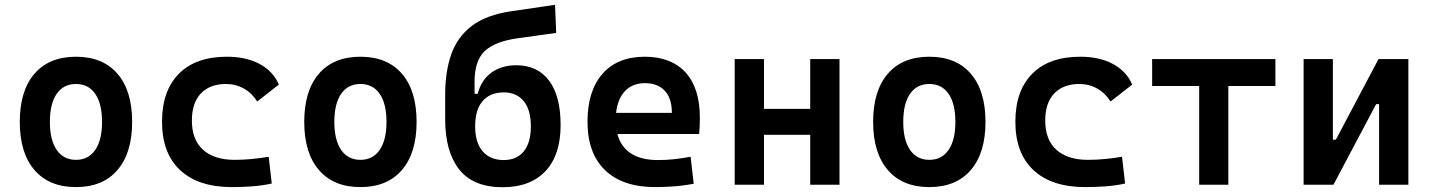

<svg xmlns="http://www.w3.org/2000/svg" viewBox="-20 -761 5899 791"><path d="M293 9.8Q182.6 9.8 122.1 -60.5Q61.5 -130.9 61.5 -258.8Q61.5 -387.2 122.1 -457.3Q182.6 -527.3 293 -527.3Q403.3 -527.3 463.9 -457.3Q524.4 -387.2 524.4 -258.8Q524.4 -130.9 463.9 -60.5Q403.3 9.8 293 9.8ZM293 -102.5Q344.2 -102.5 372.3 -143.3Q400.4 -184.1 400.4 -258.8Q400.4 -334 372.3 -374.5Q344.2 -415 293 -415Q241.7 -415 213.6 -374.5Q185.5 -334 185.5 -258.8Q185.5 -184.1 213.6 -143.3Q241.7 -102.5 293 -102.5Z M935.1 9.8Q797.4 9.8 722.4 -59.8Q647.5 -129.4 647.5 -259.8Q647.5 -386.7 716.8 -457Q786.1 -527.3 915 -527.3Q993.7 -527.3 1049.3 -497.6Q1105 -467.8 1128.9 -412.6L1039.6 -342.8Q1018.1 -377.4 984.6 -396.2Q951.2 -415 911.1 -415Q844.7 -415 807.6 -376Q770.5 -336.9 770.5 -264.6Q770.5 -185.5 816.4 -144Q862.3 -102.5 946.8 -102.5Q982.4 -102.5 1017.8 -106Q1053.2 -109.4 1086.9 -115.2L1099.6 -4.9Q1059.6 3.9 1017.6 6.8Q975.6 9.8 935.1 9.8Z M1464.8 9.8Q1354.5 9.8 1293.9 -60.5Q1233.4 -130.9 1233.4 -258.8Q1233.4 -387.2 1293.9 -457.3Q1354.5 -527.3 1464.8 -527.3Q1575.2 -527.3 1635.7 -457.3Q1696.3 -387.2 1696.3 -258.8Q1696.3 -130.9 1635.7 -60.5Q1575.2 9.8 1464.8 9.8ZM1464.8 -102.5Q1516.1 -102.5 1544.2 -143.3Q1572.3 -184.1 1572.3 -258.8Q1572.3 -334 1544.2 -374.5Q1516.1 -415 1464.8 -415Q1413.6 -415 1385.5 -374.5Q1357.4 -334 1357.4 -258.8Q1357.4 -184.1 1385.5 -143.3Q1413.6 -102.5 1464.8 -102.5Z M2050.8 10.3Q1929.2 10.3 1871.6 -63.2Q1814 -136.7 1814 -269V-371.6Q1814 -465.8 1839.1 -537.4Q1864.3 -608.9 1923.8 -654.3Q1983.4 -699.7 2086.9 -714.8L2266.6 -741.2L2271.5 -625.5L2113.8 -603.5Q2021 -590.8 1978 -551.5Q1935.1 -512.2 1935.1 -423.3V-374.5H1948.2Q1962.4 -431.2 2004.4 -461.7Q2046.4 -492.2 2106.9 -492.2Q2194.3 -492.2 2241.9 -429Q2289.6 -365.7 2289.6 -246.1Q2289.6 -122.1 2227.1 -55.9Q2164.6 10.3 2050.8 10.3ZM2055.2 -101.6Q2108.4 -101.6 2137.7 -137.2Q2167 -172.9 2167 -240.7Q2167 -308.6 2137.5 -344.5Q2107.9 -380.4 2055.2 -380.4Q1999.5 -380.4 1968.5 -344.7Q1937.5 -309.1 1937.5 -240.7Q1937.5 -172.9 1968.8 -137.2Q2000 -101.6 2055.2 -101.6Z M2679.2 9.8Q2545.4 9.8 2472.9 -59.8Q2400.4 -129.4 2400.4 -259.8Q2400.4 -386.7 2462.2 -457Q2523.9 -527.3 2636.2 -527.3Q2744.6 -527.3 2804 -462.9Q2863.3 -398.4 2863.3 -275.9Q2863.3 -240.7 2860.4 -209H2523.4Q2552.7 -101.6 2690.9 -101.6Q2725.1 -101.6 2758.1 -105.2Q2791 -108.9 2825.2 -115.2L2837.9 -3.9Q2789.6 4.9 2749.8 7.3Q2710 9.8 2679.2 9.8ZM2518.1 -295.9H2748Q2748 -355.5 2718.8 -387Q2689.5 -418.5 2637.2 -418.5Q2586.4 -418.5 2555.7 -386.7Q2524.9 -355 2518.1 -295.9Z M3317.9 0V-205.6H3127.4V0H3006.8V-517.6H3127.4V-312.5H3317.9V-517.6H3438.5V0Z M3808.6 9.8Q3698.2 9.8 3637.7 -60.5Q3577.1 -130.9 3577.1 -258.8Q3577.1 -387.2 3637.7 -457.3Q3698.2 -527.3 3808.6 -527.3Q3918.9 -527.3 3979.5 -457.3Q4040 -387.2 4040 -258.8Q4040 -130.9 3979.5 -60.5Q3918.9 9.8 3808.6 9.8ZM3808.6 -102.5Q3859.9 -102.5 3887.9 -143.3Q3916 -184.1 3916 -258.8Q3916 -334 3887.9 -374.5Q3859.9 -415 3808.6 -415Q3757.3 -415 3729.2 -374.5Q3701.2 -334 3701.2 -258.8Q3701.2 -184.1 3729.2 -143.3Q3757.3 -102.5 3808.6 -102.5Z M4450.7 9.8Q4313 9.8 4238 -59.8Q4163.1 -129.4 4163.1 -259.8Q4163.1 -386.7 4232.4 -457Q4301.8 -527.3 4430.7 -527.3Q4509.3 -527.3 4564.9 -497.6Q4620.6 -467.8 4644.5 -412.6L4555.2 -342.8Q4533.7 -377.4 4500.2 -396.2Q4466.8 -415 4426.8 -415Q4360.4 -415 4323.2 -376Q4286.1 -336.9 4286.1 -264.6Q4286.1 -185.5 4332 -144Q4377.9 -102.5 4462.4 -102.5Q4498 -102.5 4533.4 -106Q4568.8 -109.4 4602.5 -115.2L4615.2 -4.9Q4575.2 3.9 4533.2 6.8Q4491.2 9.8 4450.7 9.8Z M4920.4 0V-406.7H4726.6V-517.6H5234.4V-406.7H5040.5V0Z M5350.6 0V-517.6H5471.2V-185.5H5483.4L5659.2 -517.6H5782.2V0H5661.6V-332H5649.4L5473.6 0Z"/></svg>

Font: Cascadia Mono PL SemiBold
Style: Regular
Weight: 600
Monospace: yes
Designer: Aaron Bell
Foundry: Saja Typeworks
Version: Version 2404.023; ttfautohint (v1.8.4)